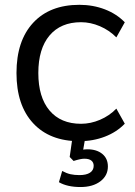

<svg xmlns="http://www.w3.org/2000/svg" viewBox="-20 -568 552 785"><path d="M47.4 -269.5Q47.4 -401.1 115.4 -474.7Q183.5 -548.3 304.4 -548.3Q360.2 -548.3 408.6 -529.8Q457 -511.2 490.2 -476.8L455.7 -415.2Q426.6 -444.6 388.3 -460.9Q350 -477.2 311.4 -477.2Q228.3 -477.2 182.5 -422.9Q136.7 -368.5 136.7 -269.5Q136.7 -170.5 182.5 -116.2Q228.3 -61.9 311.4 -61.9Q350.6 -61.9 388.9 -78.2Q427.2 -94.5 455.7 -123.9L490.2 -62.3Q457 -27.8 408.8 -9.3Q360.6 9.3 304.4 9.3Q183.5 9.3 115.4 -64.3Q47.4 -137.9 47.4 -269.5ZM220.9 176.9 234.3 131Q251.5 140.4 267.8 144.2Q284.1 147.9 304.7 147.9Q332.9 147.9 348 138Q363 128.1 363 109.9Q363 96.2 353.6 88.6Q344.2 80.9 324.7 80.9Q309.6 80.9 280.9 90.1L264.9 73.7L278.4 -20.5H331.3L318 56.4L292.6 49.9Q318.1 42.4 337.5 42.4Q375.2 42.4 398.2 61.2Q421.1 80 421.1 112.8Q421.1 150.1 390.3 173.4Q359.4 196.7 309.2 196.7Q255.1 196.7 220.9 176.9Z"/></svg>

Font: Min Sans VF VF
Style: Regular
Weight: 400
Designer: Jinseong-Kim, NotoSansCJK, Nunito
Foundry: Jinseong-Kim
Version: Version 1.420;Glyphs 3.1.2 (3151)